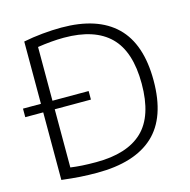

<svg xmlns="http://www.w3.org/2000/svg" viewBox="-109 -854 954 966"><g transform="rotate(-15 367.5 -371.0)"><path d="M280 5.5Q234.5 5.5 192 2.8Q149.5 0 96 -6.5V-727.5Q143.5 -737 195.2 -742Q247 -747 294 -747Q481.5 -747 577.8 -653.8Q674 -560.5 674 -370Q674 -177.5 574.8 -86Q475.5 5.5 280 5.5ZM289 -47.5Q451 -47.5 531.5 -124.5Q612 -201.5 612 -370Q612 -537.5 532.5 -616Q453 -694.5 293.5 -694.5Q261 -694.5 226.5 -691.5Q192 -688.5 156 -683V-55.5Q184.5 -51.5 216 -49.5Q247.5 -47.5 289 -47.5ZM2.5 -358.5V-403H344.5V-358.5Z"/></g></svg>

Font: Encode Sans Semi Expanded Light
Style: Regular
Weight: 300
Width: 6
Designer: Multiple Designers
Foundry: Impallari Type
Version: Version 3.000; ttfautohint (v1.8.3) -l 8 -r 50 -G 200 -x 14 